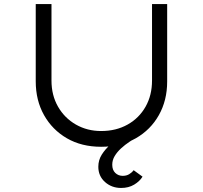

<svg xmlns="http://www.w3.org/2000/svg" viewBox="-20 -720 1006 951"><path d="M580 211Q533 211 500 181.5Q467 152 467 106Q467 73 484 46Q501 19 527.5 -4.5Q554 -28 585.5 -48Q617 -68 646 -86L670 -49Q646 -34 622.5 -18.5Q599 -3 579.5 15Q560 33 548 53Q536 73 536 96Q536 122 551 136.5Q566 151 588 151Q606 151 619.5 143Q633 135 642 123L686 155Q672 178 644.5 194.5Q617 211 580 211ZM481 7Q384 7 311.5 -35Q239 -77 198 -150Q157 -223 157 -317V-700H235V-321Q235 -248 267.5 -191.5Q300 -135 356 -103Q412 -71 481 -71Q555 -71 612 -103Q669 -135 701 -191.5Q733 -248 733 -321V-700H808V-316Q808 -223 767 -150Q726 -77 652.5 -35Q579 7 481 7Z"/></svg>

Font: Lexend Peta Light
Style: Regular
Weight: 300
Version: Version 1.007